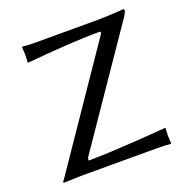

<svg xmlns="http://www.w3.org/2000/svg" viewBox="-119 -763 859 879"><g transform="rotate(-20 311.0 -324.0)"><path d="M187 -54C187 -59 187 -65 192 -72L547 -591C567 -619 577 -634 577 -645C577 -649 576 -651 571 -651C555 -649 476 -645 445 -645H141C119 -645 96 -646 80 -648L78 -645C79 -631 80 -616 80 -606C80 -596 79 -581 78 -573L80 -570C217 -582 335 -591 435 -591C440 -591 443 -587 438 -579L69 -38C63 -30 54 -15 43 -1L46 3C46 3 103 0 133 0H496C532 0 551 1 567 3L569 0C568 -14 567 -29 567 -39C567 -49 568 -64 569 -72L567 -75C567 -75 318 -54 187 -54Z"/></g></svg>

Font: Libertinus Sans
Style: Regular
Weight: 400
Designer: Philipp H. Poll, Khaled Hosny
Foundry: Caleb Maclennan
Version: Version 7.050;RELEASE